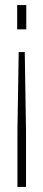

<svg xmlns="http://www.w3.org/2000/svg" viewBox="-20 -540 172 760"><path d="M54 -334 49 -20V200H83V-20L78 -334ZM48 -424H84V-520H48Z"/></svg>

Font: Aspekta 100
Style: Regular
Weight: 100
Designer: Ivo Dolenc
Version: Version 2.000